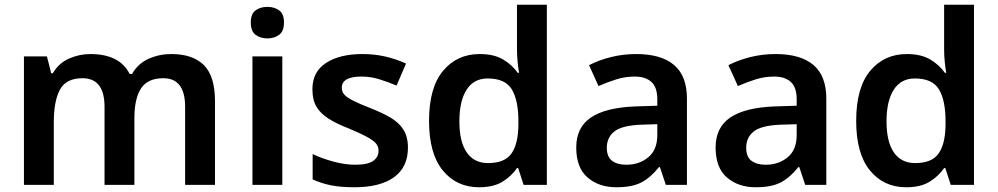

<svg xmlns="http://www.w3.org/2000/svg" viewBox="-20 -780 4209 810"><path d="M702 -552Q794 -552 840.5 -505Q887 -458 887 -353V0H761V-329Q761 -450 669 -450Q603 -450 575 -407Q547 -364 547 -282V0H421V-329Q421 -450 328 -450Q259 -450 233 -402Q207 -354 207 -265V0H81V-542H178L196 -471H203Q227 -513 270.5 -532.5Q314 -552 361 -552Q422 -552 463.5 -531.5Q505 -511 527 -468H537Q562 -512 607 -532Q652 -552 702 -552Z M1108 -751Q1137 -751 1157.5 -736.5Q1178 -722 1178 -685Q1178 -648 1157.5 -633Q1137 -618 1108 -618Q1079 -618 1058.5 -633Q1038 -648 1038 -685Q1038 -722 1058.5 -736.5Q1079 -751 1108 -751ZM1171 -542V0H1045V-542Z M1701 -157Q1701 -75 1642.5 -32.5Q1584 10 1475 10Q1418 10 1377.5 2Q1337 -6 1299 -23V-130Q1339 -111 1387.5 -98Q1436 -85 1479 -85Q1531 -85 1554 -101Q1577 -117 1577 -144Q1577 -160 1568 -172.5Q1559 -185 1532.5 -200Q1506 -215 1454 -237Q1402 -257 1367.5 -278.5Q1333 -300 1315.5 -329Q1298 -358 1298 -404Q1298 -477 1355.5 -514.5Q1413 -552 1509 -552Q1559 -552 1603.5 -542Q1648 -532 1693 -512L1653 -419Q1615 -435 1579 -446Q1543 -457 1505 -457Q1422 -457 1422 -410Q1422 -393 1432.5 -381Q1443 -369 1469.5 -355.5Q1496 -342 1545 -323Q1593 -304 1628 -283.5Q1663 -263 1682 -233Q1701 -203 1701 -157Z M2001 10Q1906 10 1848 -61Q1790 -132 1790 -270Q1790 -410 1849 -481Q1908 -552 2004 -552Q2064 -552 2102.5 -529Q2141 -506 2164 -473H2170Q2167 -487 2164 -516Q2161 -545 2161 -570V-760H2287V0H2189L2166 -71H2161Q2138 -37 2100 -13.5Q2062 10 2001 10ZM2039 -92Q2109 -92 2137.5 -132Q2166 -172 2167 -253V-269Q2167 -356 2139.5 -402.5Q2112 -449 2037 -449Q1979 -449 1948.5 -401.5Q1918 -354 1918 -268Q1918 -182 1949 -137Q1980 -92 2039 -92Z M2664 -552Q2769 -552 2823.5 -506Q2878 -460 2878 -364V0H2789L2764 -75H2760Q2725 -31 2686 -10.5Q2647 10 2580 10Q2507 10 2459 -31Q2411 -72 2411 -158Q2411 -242 2472.5 -284Q2534 -326 2659 -331L2753 -334V-361Q2753 -412 2728 -434.5Q2703 -457 2658 -457Q2617 -457 2579.5 -445Q2542 -433 2505 -417L2465 -505Q2505 -526 2556.5 -539Q2608 -552 2664 -552ZM2687 -254Q2604 -251 2572 -225.5Q2540 -200 2540 -157Q2540 -118 2562.5 -101.5Q2585 -85 2622 -85Q2677 -85 2715 -116.5Q2753 -148 2753 -210V-256Z M3252 -552Q3357 -552 3411.5 -506Q3466 -460 3466 -364V0H3377L3352 -75H3348Q3313 -31 3274 -10.5Q3235 10 3168 10Q3095 10 3047 -31Q2999 -72 2999 -158Q2999 -242 3060.5 -284Q3122 -326 3247 -331L3341 -334V-361Q3341 -412 3316 -434.5Q3291 -457 3246 -457Q3205 -457 3167.5 -445Q3130 -433 3093 -417L3053 -505Q3093 -526 3144.5 -539Q3196 -552 3252 -552ZM3275 -254Q3192 -251 3160 -225.5Q3128 -200 3128 -157Q3128 -118 3150.5 -101.5Q3173 -85 3210 -85Q3265 -85 3303 -116.5Q3341 -148 3341 -210V-256Z M3803 10Q3708 10 3650 -61Q3592 -132 3592 -270Q3592 -410 3651 -481Q3710 -552 3806 -552Q3866 -552 3904.5 -529Q3943 -506 3966 -473H3972Q3969 -487 3966 -516Q3963 -545 3963 -570V-760H4089V0H3991L3968 -71H3963Q3940 -37 3902 -13.5Q3864 10 3803 10ZM3841 -92Q3911 -92 3939.5 -132Q3968 -172 3969 -253V-269Q3969 -356 3941.5 -402.5Q3914 -449 3839 -449Q3781 -449 3750.5 -401.5Q3720 -354 3720 -268Q3720 -182 3751 -137Q3782 -92 3841 -92Z"/></svg>

Font: Noto Sans Ethiopic SemiBold
Style: Regular
Weight: 600
Designer: Monotype Design Team
Foundry: Monotype Imaging Inc.
Version: Version 2.102; ttfautohint (v1.8.4.7-5d5b)